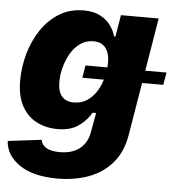

<svg xmlns="http://www.w3.org/2000/svg" viewBox="-56 -603 797 869"><g transform="rotate(5 342.5 -168.5)"><path d="M236.3 215.8Q125.5 215.8 63.7 173.1Q2 130.4 -2 65.9L150.9 47.4Q153.8 69.3 174.8 82.5Q195.8 95.7 237.3 95.7Q292 95.7 326.2 69.6Q360.4 43.5 369.1 -4.4L385.7 -95.2L369.6 -94.7Q347.7 -57.1 311.3 -32.2Q274.9 -7.3 217.8 -7.3Q164.6 -7.3 122.1 -29.3Q79.6 -51.3 54.9 -96.4Q30.3 -141.6 30.3 -211.4Q30.3 -273.4 47.4 -334Q64.5 -394.5 97.7 -444.1Q130.9 -493.7 179.2 -523.2Q227.5 -552.7 289.6 -552.7Q335 -552.7 365.2 -536.6Q395.5 -520.5 412.8 -496.1Q430.2 -471.7 436.5 -446.8L442.4 -447.3L459 -545.9H630.4L541 -7.8Q528.3 67.9 486.6 117.4Q444.8 167 380.6 191.4Q316.4 215.8 236.3 215.8ZM281.2 -133.8Q315.9 -133.8 342 -151.6Q368.2 -169.4 385.3 -198.2Q402.3 -227.1 410.9 -260.7Q419.4 -294.4 419.4 -326.7Q419.4 -369.6 400.9 -393.6Q382.3 -417.5 345.7 -417.5Q312 -417.5 286.1 -399.2Q260.3 -380.9 242.9 -351.3Q225.6 -321.8 216.6 -287.6Q207.5 -253.4 207.5 -221.2Q207.5 -133.8 281.2 -133.8ZM309.6 -248.5 318.8 -305.2H687L677.2 -248.5Z"/></g></svg>

Font: Inter Extra Bold
Style: Italic
Weight: 800
Italic angle: -9.39999°
Designer: Rasmus Andersson
Foundry: rsms
Version: Version 4.000;git-3c8e0fc